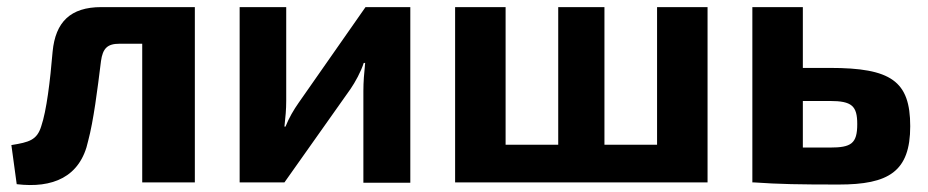

<svg xmlns="http://www.w3.org/2000/svg" viewBox="-20 -513 2610 540"><path d="M528 -493H265C178 -493 136 -451 128 -368C121 -285 111 -202 96 -158C84 -119 62 -113 12 -105L27 5C127 17 206 -14 228 -117C243 -173 254 -260 264 -341C269 -377 282 -390 316 -390H380V0H528Z M1134 1V-493H1008L820 -224C806 -204 793 -182 783 -157H780C783 -184 785 -205 785 -230V-493H654V0H780L966 -263C979 -282 995 -311 1003 -336H1007C1004 -306 1002 -283 1002 -257V1Z M1970 -493H1828V-106H1680V-493H1550V-106H1402V-493H1260V0H1970Z M2238 -322V-493H2096V0H2100C2171 5 2229 6 2339 6C2479 6 2540 -30 2540 -158C2540 -285 2486 -322 2314 -322ZM2238 -98V-229H2314C2376 -229 2391 -215 2391 -164C2391 -109 2374 -98 2314 -98Z"/></svg>

Font: SnT
Style: Bold
Weight: 700
Designer: Natanael Gama
Version: Version 1.001;PS 001.001;hotconv 1.0.70;makeotf.lib2.5.58329